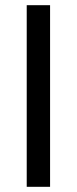

<svg xmlns="http://www.w3.org/2000/svg" viewBox="-20 -720 296 740"><path d="M83 -700H173V0H83Z"/></svg>

Font: PT Root UI Medium
Style: Regular
Weight: 500
Designer: Vitaly Kuzmin
Foundry: ParaType Ltd.
Version: Version 2.001G